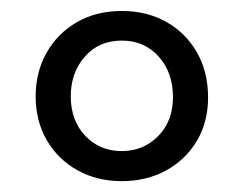

<svg xmlns="http://www.w3.org/2000/svg" viewBox="-20 -734 444 350"><path d="M202 -714Q247.9 -714 283.3 -694Q318.8 -673.9 339 -638.5Q359.3 -603 359.3 -556.4Q359.3 -511.1 338.6 -476.7Q317.8 -442.3 282.3 -423Q246.8 -403.8 202.1 -403.8Q156.9 -403.8 121.3 -423.6Q85.7 -443.4 65.3 -478.4Q45 -513.4 45 -558.5Q45 -602.2 64.7 -637.5Q84.4 -672.7 119.8 -693.4Q155.2 -714 202 -714ZM202 -660Q160.1 -660 134.6 -630.7Q109 -601.5 109 -558.4Q109 -514.2 135.4 -486.4Q161.8 -458.6 202 -458.6Q241.4 -458.6 268.3 -485.9Q295.3 -513.2 295.3 -556.9Q295.3 -602 269.2 -631Q243 -660 202 -660Z"/></svg>

Font: Fraunces SuperSoft Wonky
Style: Regular
Weight: 900
Version: Version 1.000;[b76b70a41]